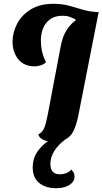

<svg xmlns="http://www.w3.org/2000/svg" viewBox="-20 -724 539 1010"><path d="M275 266Q219 266 185.5 238Q152 210 152 156Q152 111 175 76.5Q198 42 232 19Q212 15 198.5 6Q185 -3 182 -17Q203 -28 212.5 -50.5Q222 -73 231 -120L300 -484Q309 -530 328.5 -562.5Q348 -595 378 -617L376 -623Q364 -629 348 -635Q332 -641 308 -641Q255 -641 225 -605.5Q195 -570 195 -508Q195 -480 201 -453.5Q207 -427 222 -397Q210 -385 193.5 -380Q177 -375 163 -375Q106 -375 76 -412.5Q46 -450 46 -504Q46 -552 69.5 -598Q93 -644 141 -674Q189 -704 261 -704Q308 -704 344.5 -693.5Q381 -683 417.5 -672.5Q454 -662 498 -660H499L391 -111Q381 -64 366 -34Q351 -4 323 10Q288 36 266.5 69Q245 102 245 138Q245 193 296 193Q313 193 328.5 187Q344 181 355 168Q363 176 367.5 184.5Q372 193 372 206Q372 231 346 248.5Q320 266 275 266Z"/></svg>

Font: Sansita Swashed SemiBold
Style: Regular
Weight: 600
Designer: Pablo Cosgaya
Foundry: Omnibus-Type
Version: Version 1.003; ttfautohint (v1.8.3)